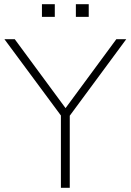

<svg xmlns="http://www.w3.org/2000/svg" viewBox="-20 -891 621 911"><path d="M579 -705 311 -342V0H269V-343L1 -705H50L291 -378L532 -705ZM179 -871H240V-811H179ZM340 -871H401V-811H340Z"/></svg>

Font: wassup Sans
Style: Light
Weight: 200
Version: Version 2.001